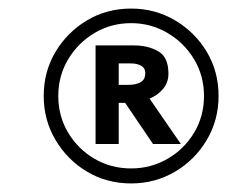

<svg xmlns="http://www.w3.org/2000/svg" viewBox="-20 -830 530 448"><path d="M490 -606Q490 -550 462.5 -503.5Q435 -457 388.5 -429.5Q342 -402 286 -402Q229 -402 183 -429.5Q137 -457 109.5 -503.5Q82 -550 82 -606Q82 -663 109.5 -709Q137 -755 183 -782.5Q229 -810 286 -810Q342 -810 388.5 -782.5Q435 -755 462.5 -709Q490 -663 490 -606ZM456 -606Q456 -653 433 -691.5Q410 -730 371 -753Q332 -776 286 -776Q239 -776 200.5 -753Q162 -730 139 -691.5Q116 -653 116 -606Q116 -559 139 -520.5Q162 -482 200.5 -459.5Q239 -437 286 -437Q332 -437 371 -459.5Q410 -482 433 -520.5Q456 -559 456 -606ZM203 -724H293Q325 -724 349 -710.5Q373 -697 373 -658Q373 -637 360 -622Q347 -607 329 -600L402 -494H337L272 -590H257V-494H203ZM257 -682V-632H279Q297 -632 308 -638Q319 -644 319 -660Q319 -671 309.5 -676.5Q300 -682 286 -682Z"/></svg>

Font: Rosario SemiBold
Style: Italic
Weight: 600
Italic angle: -8.05°
Designer: Hector Gatti
Foundry: Omnibus Type
Version: Version 1.101; ttfautohint (v1.8.1.43-b0c9)